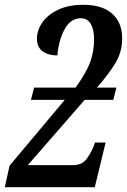

<svg xmlns="http://www.w3.org/2000/svg" viewBox="-29 -780 529 800"><path d="M-9 0 11 -90 241 -364H100L113 -415H286Q332 -479 347.5 -523.5Q363 -568 363 -615Q363 -657 349 -680.5Q335 -704 308 -704Q266 -704 241 -659.5Q216 -615 210 -549Q173 -549 149 -566Q125 -583 125 -619Q125 -654 147.5 -686.5Q170 -719 213.5 -739.5Q257 -760 318 -760Q397 -760 438.5 -723Q480 -686 480 -620Q480 -565 453.5 -520Q427 -475 375 -415H456L443 -364H324L87 -92H274Q312 -92 330.5 -116Q349 -140 361 -170L367 -186H411L366 0Z"/></svg>

Font: Noto Serif ExtraCondensed SemiBold
Style: Italic
Weight: 600
Width: 2
Italic angle: -12°
Designer: Monotype Design Team
Foundry: Monotype Imaging Inc.
Version: Version 2.013